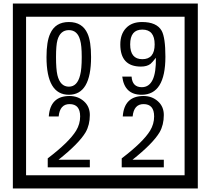

<svg xmlns="http://www.w3.org/2000/svg" viewBox="-20 -980 1195 1090"><path d="M1103 90H53V-960H1103ZM1028 15V-885H128V15ZM497 -656Q497 -442 371 -442Q244 -442 244 -656Q244 -744 265 -789Q294 -855 371 -855Q448 -855 477 -789Q497 -745 497 -656ZM444 -656Q444 -723 435 -752Q420 -809 371 -809Q322 -809 306 -752Q298 -723 298 -656Q298 -587 306 -553Q322 -488 371 -488Q419 -488 435 -554Q444 -587 444 -656ZM919 -658Q919 -442 784 -442Q687 -442 674 -545H727Q731 -485 785 -485Q868 -485 865 -652Q844 -625 834 -617Q814 -602 780 -602Q663 -602 663 -728Q663 -786 695.5 -820.5Q728 -855 786 -855Q870 -855 898 -805Q919 -766 919 -658ZM858 -728Q858 -812 788 -812Q719 -812 719 -728Q719 -644 788 -644Q858 -644 858 -728ZM490 -30H251V-81Q372 -173 412 -238Q435 -276 435 -319Q435 -389 375 -389Q320 -389 313 -319H257Q265 -435 375 -435Q423 -435 456.5 -405Q490 -375 490 -327Q490 -271 466 -229Q428 -165 312 -73H490ZM910 -30H671V-81Q792 -173 832 -238Q855 -276 855 -319Q855 -389 795 -389Q740 -389 733 -319H677Q685 -435 795 -435Q843 -435 876.5 -405Q910 -375 910 -327Q910 -271 886 -229Q848 -165 732 -73H910Z"/></svg>

Font: Unicode BMP Fallback SIL
Style: Regular
Weight: 400
Foundry: NRSI, SIL International
Version: Version 5.1 Based on Unicode 5.1